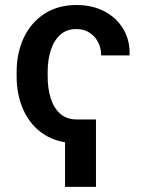

<svg xmlns="http://www.w3.org/2000/svg" viewBox="-20 -558 559 761"><path d="M237.8 182.6V5.9Q176.8 -4.4 133.8 -40.5Q90.8 -76.7 68.4 -132.3Q45.9 -188 45.9 -255.4V-272.5Q45.9 -348.1 74.2 -408.2Q102.5 -468.3 155.8 -503.2Q209 -538.1 283.2 -538.1Q346.2 -538.1 394 -512.9Q441.9 -487.8 468.5 -443.4Q495.1 -398.9 493.7 -341.3L492.7 -338.4H380.9Q380.9 -367.7 368.7 -391.1Q356.4 -414.6 334.5 -428.7Q312.5 -442.9 283.2 -442.9Q244.1 -442.9 218.8 -420.2Q193.4 -397.5 181.2 -358.6Q168.9 -319.8 168.9 -272.5V-255.4Q168.9 -206.5 181.2 -168Q193.4 -129.4 219 -106.9Q244.6 -84.5 285.2 -84.5H360.4V182.6Z"/></svg>

Font: Roboto Slab LO Medium
Style: Regular
Weight: 500
Designer: Google
Version: Version 2.000